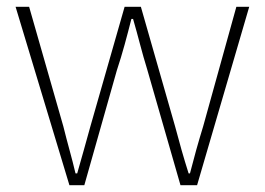

<svg xmlns="http://www.w3.org/2000/svg" viewBox="-20 -547 782 567"><path d="M185 0H229L325 -339C342 -390 355 -440 368 -491H373C388 -440 399 -392 415 -341L513 0H562L716 -527H678L580 -174C565 -125 553 -82 541 -35H537C522 -82 510 -125 497 -174L396 -527H348L247 -174C234 -125 221 -82 208 -35H203C192 -82 179 -125 167 -174L66 -527H26Z"/></svg>

Font: SSpoqa Han Sans Neo Thin
Style: Regular
Weight: 100
Designer: [Spoqa Han Sans Neo] Dong-huui Kim  Younghwa Kang  Yujin Lee  [Noto Sans] Ryoko NISHIZUKA  (kana & ideographs); Paul D. 
Foundry: Spoqa (http://www.spoqa-han-sans.com)
Version: Version 1.000